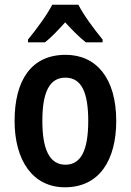

<svg xmlns="http://www.w3.org/2000/svg" viewBox="-20 -786 556 816"><path d="M313 -766H202C181 -724 133 -659 99 -618V-606H171C197 -626 226 -657 257 -691C288 -657 317 -628 345 -606H416V-618C380 -662 336 -721 313 -766ZM474 -272C474 -454 389 -553 259 -553C113 -553 42 -445 42 -272C42 -106 118 10 256 10C404 10 474 -108 474 -272ZM160 -272C160 -394 190 -456 258 -456C326 -456 355 -394 355 -272C355 -151 326 -86 258 -86C190 -86 160 -152 160 -272Z"/></svg>

Font: Noto Sans Khmer Condensed SemiBold
Style: Regular
Weight: 600
Width: 3
Designer: Danh Hong and the Monotype Design Team
Foundry: Monotype Imaging Inc.
Version: Version 2.004